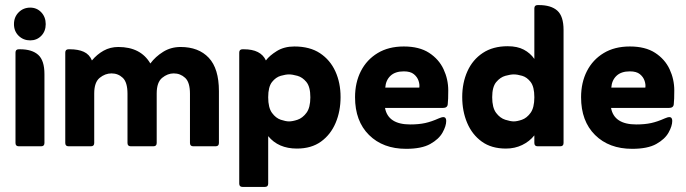

<svg xmlns="http://www.w3.org/2000/svg" viewBox="-20 -576 2701 756"><path d="M35 -481Q35 -509 53.5 -527.5Q72 -546 99 -546Q125 -546 142.5 -527.5Q160 -509 160 -481Q160 -453 142.5 -435Q125 -417 99 -417Q72 -417 53.5 -435Q35 -453 35 -481ZM41 -13V-369Q41 -382 54 -382H59Q106 -382 130.5 -360Q155 -338 155 -284V-13Q155 0 142 0H54Q41 0 41 -13Z M342 -338Q362 -362 388 -376.5Q414 -391 446 -391Q534 -391 572 -326Q592 -353 622.5 -372Q653 -391 691 -391Q762 -391 802 -348.5Q842 -306 842 -217V-13Q842 0 829 0H741Q728 0 728 -13V-207Q728 -252 709 -269.5Q690 -287 664 -287Q640 -287 618.5 -269.5Q597 -252 597 -208V-13Q597 0 584 0H495Q482 0 482 -13V-207Q482 -252 463.5 -269.5Q445 -287 419 -287Q394 -287 372.5 -269.5Q351 -252 351 -208V-13Q351 0 338 0H250Q237 0 237 -13V-369Q237 -382 250 -382H255Q288 -382 310 -372Q332 -362 342 -338Z M1036 -40V147Q1036 160 1023 160H935Q922 160 922 147V-369Q922 -382 935 -382H940Q1007 -382 1027 -338Q1041 -357 1070 -375Q1099 -393 1139 -393Q1200 -393 1240 -366.5Q1280 -340 1300.5 -295Q1321 -250 1321 -194Q1321 -138 1301.5 -92Q1282 -46 1244 -18.5Q1206 9 1149 9Q1076 9 1036 -40ZM1118 -98Q1132 -98 1151.5 -104.5Q1171 -111 1186.5 -131.5Q1202 -152 1202 -193Q1202 -234 1186.5 -253Q1171 -272 1151 -277.5Q1131 -283 1118 -283Q1105 -283 1085.5 -277.5Q1066 -272 1051 -253Q1036 -234 1036 -193Q1036 -152 1051 -131.5Q1066 -111 1085.5 -104.5Q1105 -98 1118 -98Z M1496 -151Q1508 -86 1595 -86Q1629 -86 1654 -91.5Q1679 -97 1708 -110Q1720 -115 1725 -115Q1737 -115 1737 -100Q1737 -80 1722.5 -54Q1708 -28 1674 -9Q1640 10 1579 10Q1488 10 1433 -44.5Q1378 -99 1378 -193Q1378 -251 1401 -296Q1424 -341 1467 -367Q1510 -393 1570 -393Q1631 -393 1669.5 -368Q1708 -343 1726.5 -303.5Q1745 -264 1745 -220Q1745 -201 1744.5 -188Q1744 -175 1743 -166Q1742 -151 1724 -151ZM1497 -231H1631Q1633 -243 1628 -258Q1623 -273 1609.5 -284Q1596 -295 1570 -295Q1536 -295 1517.5 -277.5Q1499 -260 1497 -231Z M2084 -344V-543Q2084 -556 2097 -556H2102Q2150 -556 2174.5 -534Q2199 -512 2199 -458V-13Q2199 0 2186 0H2097Q2084 0 2084 -13V-43Q2065 -19 2036 -5Q2007 9 1972 9Q1915 9 1877 -18.5Q1839 -46 1819.5 -92Q1800 -138 1800 -194Q1800 -250 1820.5 -295.5Q1841 -341 1881 -367.5Q1921 -394 1979 -394Q2017 -394 2042.5 -380.5Q2068 -367 2084 -344ZM2003 -98Q2016 -98 2035 -104.5Q2054 -111 2069 -131.5Q2084 -152 2084 -193Q2084 -234 2069.5 -253Q2055 -272 2036 -277.5Q2017 -283 2003 -283Q1990 -283 1970 -277.5Q1950 -272 1934 -253Q1918 -234 1918 -193Q1918 -152 1933.5 -131.5Q1949 -111 1969.5 -104.5Q1990 -98 2003 -98Z M2386 -151Q2398 -86 2485 -86Q2519 -86 2544 -91.5Q2569 -97 2598 -110Q2610 -115 2615 -115Q2627 -115 2627 -100Q2627 -80 2612.5 -54Q2598 -28 2564 -9Q2530 10 2469 10Q2378 10 2323 -44.5Q2268 -99 2268 -193Q2268 -251 2291 -296Q2314 -341 2357 -367Q2400 -393 2460 -393Q2521 -393 2559.5 -368Q2598 -343 2616.5 -303.5Q2635 -264 2635 -220Q2635 -201 2634.5 -188Q2634 -175 2633 -166Q2632 -151 2614 -151ZM2387 -231H2521Q2523 -243 2518 -258Q2513 -273 2499.5 -284Q2486 -295 2460 -295Q2426 -295 2407.5 -277.5Q2389 -260 2387 -231Z"/></svg>

Font: Zain ExtraBold
Style: Regular
Weight: 800
Designer: Zain,Boutros
Foundry: Mobile Telecommunications Company (Zain), 2024
Version: Version 1.50; ttfautohint (v1.8.4)